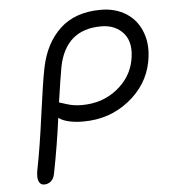

<svg xmlns="http://www.w3.org/2000/svg" viewBox="-50 -720 669 755"><g transform="rotate(-5 285.0 -342.5)"><path d="M94.2 -9.8Q79.6 -9.8 73.2 -24.2Q66.9 -38.6 71.8 -66.9Q89.4 -154.3 106.4 -281.7Q123.5 -409.2 134.8 -465.8Q154.3 -563 214.4 -618.9Q274.4 -674.8 375 -674.8Q433.6 -674.8 476.3 -647.2Q519 -619.6 537.6 -568.4Q556.2 -517.1 543 -452.1Q525.4 -363.8 449 -303.5Q372.6 -243.2 269 -243.2Q204.1 -243.2 171.9 -266.1Q158.7 -163.1 136.2 -48.8Q132.8 -30.3 121.6 -20Q110.4 -9.8 94.2 -9.8ZM202.1 -465.8Q193.8 -420.4 180.2 -326.2Q183.6 -325.7 210.2 -316.9Q236.8 -308.1 269 -308.1Q349.6 -308.1 407.2 -353.5Q464.8 -398.9 478 -465.8Q491.7 -534.7 459.7 -572.3Q427.7 -609.9 371.1 -609.9Q231.4 -609.9 202.1 -465.8Z"/></g></svg>

Font: Shantell Sans Irregular
Style: Italic
Weight: 300
Italic angle: -11.31°
Designer: Stephen Nixon, Anya Danilova, Shantell Martin
Foundry: Arrow Type
Version: Version 1.006;[9816181b4]